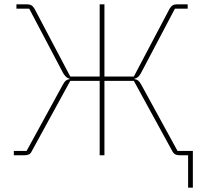

<svg xmlns="http://www.w3.org/2000/svg" viewBox="-20 -718 954 888"><path d="M850 150V-10L861 0H810Q798 0 790.5 -4Q783 -8 778 -17L599 -344H463V0H441V-344H305L126 -17Q122 -8 114 -4Q106 0 94 0H44V-20H103L271 -327Q278 -340 285 -345.5Q292 -351 302 -352V-354Q293 -356 286.5 -361.5Q280 -367 272 -380L115 -678H56V-698H105Q117 -698 125 -693.5Q133 -689 140 -677L305 -364H441V-698H463V-364H599L764 -677Q771 -689 779 -693.5Q787 -698 799 -698H848V-678H789L632 -380Q625 -367 618 -361.5Q611 -356 602 -354V-352Q612 -351 619 -345.5Q626 -340 633 -327L801 -20H872V150Z"/></svg>

Font: IBM Plex Sans Thin
Style: Regular
Weight: 250
Designer: Mike Abbink, Paul van der Laan, Pieter van Rosmalen
Foundry: Bold Monday
Version: Version 3.201